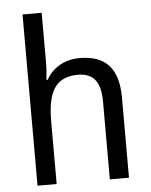

<svg xmlns="http://www.w3.org/2000/svg" viewBox="-54 -805 666 849"><g transform="rotate(-5 279.5 -380.0)"><path d="M163 -540V-760H78V0H163V-278C163 -406 197 -473 298 -473C368 -473 399 -432 399 -345V0H484V-355C484 -485 428 -546 312 -546C250 -546 193 -517 164 -463H158C161 -485 163 -513 163 -540Z"/></g></svg>

Font: Noto Sans Gurmukhi UI SemiCondensed
Style: Regular
Weight: 400
Width: 4
Designer: Jelle Bosma - Monotype Design Team
Foundry: Monotype Imaging Inc.
Version: Version 2.004